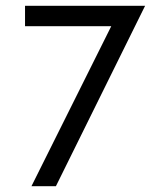

<svg xmlns="http://www.w3.org/2000/svg" viewBox="-20 -645 561 665"><path d="M88.9 0H173.6L482.6 -625H66.7V-554.2H365.3Z"/></svg>

Font: Afacad
Style: Regular
Weight: 400
Designer: Kristian Moeller
Foundry: Dicotype
Version: Version 1.000